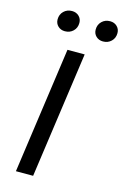

<svg xmlns="http://www.w3.org/2000/svg" viewBox="-133 -953 658 1013"><g transform="rotate(15 195.5 -446.5)"><path d="M156 0H62L159 -689H253ZM67 -831Q67 -858 85 -875.5Q103 -893 130 -893Q153 -893 168 -878.5Q183 -864 183 -842Q183 -815 165 -797.5Q147 -780 120 -780Q97 -780 82 -794.5Q67 -809 67 -831ZM275 -831Q275 -858 293 -875.5Q311 -893 338 -893Q361 -893 376 -878.5Q391 -864 391 -842Q391 -815 373 -797.5Q355 -780 328 -780Q305 -780 290 -794.5Q275 -809 275 -831Z"/></g></svg>

Font: Fira Sans
Style: Italic
Weight: 400
Italic angle: -8°
Designer: bBox Type GmbH & Carrois Corporate GbR & Edenspiekermann AG
Foundry: bBox Type GmbH & Carrois Corporate GbR & Edenspiekermann AG
Version: Version 4.301